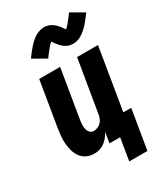

<svg xmlns="http://www.w3.org/2000/svg" viewBox="-221 -859 951 1098"><g transform="rotate(-30 254.5 -309.5)"><path d="M416 146H296L320 0H250L261 -70Q253 -54 241 -39Q229 -24 214 -13Q199 -2 181.5 3Q164 8 147 8Q121 8 98.5 -2Q76 -12 61.5 -31Q47 -50 40 -73.5Q33 -97 30.5 -122Q28 -147 30.5 -173Q33 -199 37 -225L86 -520H224L172 -206Q170 -195 169 -185Q168 -175 168 -164.5Q168 -154 170 -144Q172 -134 176.5 -125.5Q181 -117 189 -111.5Q197 -106 208 -106Q221 -106 234.5 -111.5Q248 -117 257.5 -127.5Q267 -138 272 -151Q277 -164 279 -178L336 -520H474L407 -114H459ZM189 -595 103 -644Q112 -657 121 -668.5Q130 -680 138 -689.5Q146 -699 153.5 -707.5Q161 -716 169 -723Q177 -730 187.5 -738Q198 -746 209 -751Q220 -756 232 -759.5Q244 -763 256 -763Q261 -763 265.5 -762.5Q270 -762 275 -761Q280 -760 284 -758.5Q288 -757 292.5 -755.5Q297 -754 301 -751.5Q305 -749 308.5 -747Q312 -745 315 -742.5Q318 -740 322 -736.5Q326 -733 329.5 -729.5Q333 -726 335.5 -722.5Q338 -719 340.5 -716Q343 -713 345.5 -710Q348 -707 350.5 -702.5Q353 -698 356.5 -694Q360 -690 362.5 -687Q365 -684 365 -682Q363 -682 360.5 -682.5Q358 -683 356 -683H353Q353 -684 356.5 -686Q360 -688 364 -691.5Q368 -695 369.5 -697Q371 -699 373 -701Q375 -703 377 -705Q379 -707 381.5 -709.5Q384 -712 385.5 -714.5Q387 -717 389.5 -720Q392 -723 394.5 -726Q397 -729 400 -732.5Q403 -736 406 -740Q409 -744 411.5 -748Q414 -752 417.5 -756Q421 -760 423 -765L509 -715Q500 -702 491 -691Q482 -680 474 -670Q466 -660 458.5 -652Q451 -644 443.5 -637Q436 -630 425 -622Q414 -614 403.5 -608.5Q393 -603 381 -600Q369 -597 357 -597Q352 -597 347.5 -597.5Q343 -598 338 -598.5Q333 -599 328.5 -600.5Q324 -602 320 -604Q316 -606 312 -608Q308 -610 304.5 -612.5Q301 -615 297.5 -617.5Q294 -620 290.5 -623.5Q287 -627 283.5 -630Q280 -633 277.5 -636.5Q275 -640 272.5 -643.5Q270 -647 267.5 -650Q265 -653 262 -657Q259 -661 256 -665.5Q253 -670 250 -672.5Q247 -675 248 -677H259Q260 -677 260 -676Q259 -675 256 -673Q253 -671 249 -667.5Q245 -664 243 -662.5Q241 -661 239 -659Q237 -657 235.5 -654.5Q234 -652 231.5 -649.5Q229 -647 227 -644.5Q225 -642 222.5 -639Q220 -636 217.5 -633Q215 -630 212.5 -626.5Q210 -623 207 -619.5Q204 -616 201 -612Q198 -608 195 -603.5Q192 -599 189 -595Z"/></g></svg>

Font: Iosevka Heavy
Style: Italic
Weight: 900
Italic angle: -9°
Monospace: yes
Designer: Belleve Invis
Foundry: Belleve Invis
Version: Version 32.5.0; ttfautohint (v1.8.4)